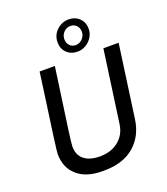

<svg xmlns="http://www.w3.org/2000/svg" viewBox="-164 -1036 1011 1160"><g transform="rotate(-20 341.0 -456.0)"><path d="M240 -686 216 -516Q198 -391 185.5 -300.5Q173 -210 173 -191Q173 -137 209 -108Q245 -79 311 -79Q383 -79 430.5 -118Q478 -157 487 -221L552 -686H650L585 -219Q570 -112 497.5 -51Q425 10 305 10H292Q190 10 132 -41Q74 -92 74 -180Q74 -193 86 -283Q98 -373 123 -548L142 -686ZM304 -814Q304 -860 337 -891Q370 -922 413 -922Q455 -922 482 -895.5Q509 -869 509 -828Q509 -799 493.5 -774Q478 -749 453 -734.5Q428 -720 400 -720Q358 -720 331 -746Q304 -772 304 -814ZM464 -825Q464 -849 449 -865Q434 -881 410 -881Q385 -881 367 -862.5Q349 -844 349 -817Q349 -793 364 -777Q379 -761 403 -761Q427 -761 445.5 -780Q464 -799 464 -825Z"/></g></svg>

Font: Chivo
Style: Italic
Weight: 400
Italic angle: -8.05°
Designer: Hector Gatti
Foundry: Omnibus-Type
Version: Version 1.007